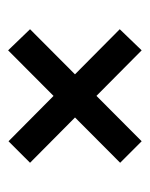

<svg xmlns="http://www.w3.org/2000/svg" viewBox="32 -541 369 473"><g transform="rotate(90 216.5 -304.5)"><path d="M104 -140 52 -194 328 -469 381 -416ZM328 -141 52 -415 104 -469 381 -194Z"/></g></svg>

Font: Bricolage Grotesque SemiCondensed
Style: Regular
Weight: 400
Width: 4
Designer: Mathieu Triay
Foundry: Atelier Triay
Version: Version 1.001;gftools[0.9.33.dev8+g029e19f]